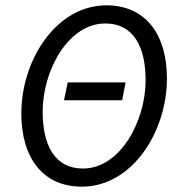

<svg xmlns="http://www.w3.org/2000/svg" viewBox="-20 -688 674 720"><path d="M220 -312H438L451 -379H234ZM287 12C475 12 606 -193 606 -394C606 -559 526 -668 379 -668C191 -668 60 -463 60 -263C60 -97 140 12 287 12ZM291 -56C187 -56 140 -141 140 -269C140 -423 235 -600 375 -600C479 -600 526 -515 526 -387C526 -234 431 -56 291 -56Z"/></svg>

Font: Source Sans Pro
Style: Italic
Weight: 400
Italic angle: -11°
Designer: Paul D. Hunt
Foundry: Adobe Systems Incorporated
Version: Version 3.006;hotconv 1.0.111;makeotfexe 2.5.65597